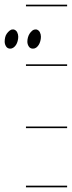

<svg xmlns="http://www.w3.org/2000/svg" viewBox="-111 -562 307 821"><path d="M45 -436Q55 -433 59.5 -424Q64 -415 64 -405Q64 -396 61.5 -386.5Q59 -377 54.5 -370Q50 -363 44 -358.5Q38 -354 30 -354Q18 -354 12 -363.5Q6 -373 6 -384Q6 -393 8.5 -402Q11 -411 15.5 -418Q20 -425 26.5 -430.5Q33 -436 41 -436ZM-52 -436Q-42 -433 -37.5 -424Q-33 -415 -33 -405Q-33 -396 -35.5 -386.5Q-38 -377 -42.5 -370Q-47 -363 -53.5 -358.5Q-60 -354 -67 -354Q-79 -354 -85 -363.5Q-91 -373 -91 -384Q-91 -393 -89 -402Q-87 -411 -82 -418Q-77 -425 -70.5 -430.5Q-64 -436 -57 -436ZM176 -280H0V-287H176ZM176 -14H0V-21H176ZM176 239H0V232H176ZM176 -535H0V-542H176Z"/></svg>

Font: Gruenewald VA 1. Klasse
Style: Regular
Weight: 400
Designer: Peter Wiegel
Foundry: Peter Wiegel, nach dem Schriftentwurf von Dr. H. Gr¸newald
Version: Version 0.007